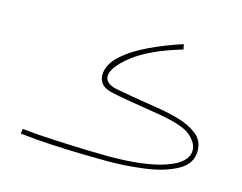

<svg xmlns="http://www.w3.org/2000/svg" viewBox="-85 -702 1068 847"><g transform="rotate(15 449.0 -278.0)"><path d="M838 -131Q838 -178 803.5 -205.5Q769 -233 716.5 -248Q664 -263 609 -271Q483 -291 426 -302Q369 -313 369 -348Q369 -389 443 -447Q517 -505 662 -548L657 -571Q584 -548 511.5 -514Q439 -480 392 -437.5Q345 -395 345 -346Q346 -296 408 -282.5Q470 -269 606 -248Q738 -228 777 -195.5Q816 -163 816 -128Q816 -72 723 -39.5Q630 -7 462 -7Q432 -7 363 -9Q294 -11 213 -15Q132 -19 67 -26L65 -4Q131 4 209 8Q287 12 356 13.5Q425 15 463 15Q551 15 637.5 3Q724 -9 781 -41Q838 -73 838 -131Z"/></g></svg>

Font: Noto Sans Arabic Condensed Thin
Style: Regular
Weight: 250
Width: 3
Designer: Nadine Chahine
Foundry: Monotype Imaging Inc.
Version: 1.001